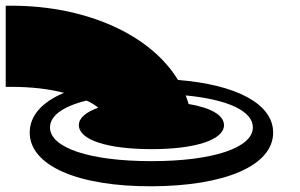

<svg xmlns="http://www.w3.org/2000/svg" viewBox="-30 -462 1050 672"><path d="M246 -24C246 27 344 60 501 60C655 60 754 27 754 -24C754 -59 708 -85 630 -98C627 -108 624 -118 620 -128C766 -114 855 -74 855 -16C855 55 716 102 500 102C283 102 145 55 145 -16C145 -57 191 -90 273 -110C289 -103 303 -94 314 -85C271 -70 246 -49 246 -24ZM-10 -158H10C78 -158 141 -151 194 -137C117 -105 74 -57 74 2C74 117 241 191 501 190C759 189 926 117 926 2C926 -98 798 -166 593 -182C498 -339 275 -442 10 -442H-10Z"/></svg>

Font: Teranoptia Furiae
Style: Regular
Weight: 400
Designer: Ariel Martín Pérez
Foundry: Tunera Type Foundry
Version: Version 1.001;FEAKit 1.0